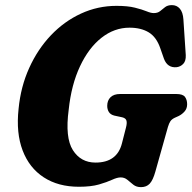

<svg xmlns="http://www.w3.org/2000/svg" viewBox="-20 -736 770 770"><path d="M447 -712.5Q492.5 -712.5 521.2 -705.2Q550 -698 567.5 -690.8Q585 -683.5 596.5 -683.5Q612.5 -683.5 622.2 -691.5Q632 -699.5 642.2 -707.5Q652.5 -715.5 669.5 -715.5Q689 -715.5 701.2 -701.2Q713.5 -687 715.5 -658.5L725 -515Q726 -491.5 715 -480Q704 -468.5 688.5 -466.5Q651.5 -463 637.5 -500.5L623 -542Q607.5 -587.5 576.5 -606.2Q545.5 -625 499.5 -625Q438.5 -625 387 -584.5Q335.5 -544 300.8 -470Q266 -396 255.5 -296Q240.5 -184 272.2 -134Q304 -84 363 -84Q449.5 -84 469 -161L485 -223.5Q490 -242 487.2 -252Q484.5 -262 470.5 -265.5L438 -272.5Q423 -276.5 416.5 -287Q410 -297.5 410 -311.5Q410 -333 423.2 -346Q436.5 -359 461.5 -359H687Q713.5 -359 722 -347.2Q730.5 -335.5 730.5 -318Q730.5 -300.5 720.2 -289Q710 -277.5 697 -271L680.5 -263.5Q669 -258 663.5 -250Q658 -242 653.5 -227L603 -47.5Q593.5 -13.5 580.5 0.5Q567.5 14.5 545.5 14.5Q527 14.5 514.8 4.8Q502.5 -5 491 -14.8Q479.5 -24.5 464 -24.5Q450 -24.5 429.5 -15Q409 -5.5 377 3.8Q345 13 296.5 13Q213.5 13 155.5 -24.8Q97.5 -62.5 70.8 -132.5Q44 -202.5 54.5 -299.5Q63 -388 97 -463.2Q131 -538.5 184.2 -594.5Q237.5 -650.5 304.8 -681.5Q372 -712.5 447 -712.5Z"/></svg>

Font: Fraunces 72pt SuperSoft
Style: Bold Italic
Weight: 700
Italic angle: -16°
Version: Version 1.000;[0bf87f6ff]